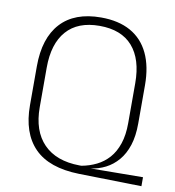

<svg xmlns="http://www.w3.org/2000/svg" viewBox="-76 -717 731 801"><g transform="rotate(10 289.0 -317.0)"><path d="M576 15 310.5 9.5Q183 6.5 121.2 -56.5Q59.5 -119.5 59.5 -237V-402Q59.5 -521.5 118 -585.2Q176.5 -649 288.5 -649Q363 -649 414 -620.5Q465 -592 491.2 -536.8Q517.5 -481.5 517.5 -402V-240.5Q517.5 -187 504.8 -147.8Q492 -108.5 469.2 -82Q446.5 -55.5 417 -40.5Q387.5 -25.5 353.5 -21H347L576 -23ZM306 -25.5H314.5Q348 -31.5 377.5 -46Q407 -60.5 429 -85.2Q451 -110 463.5 -147Q476 -184 476 -235V-403.5Q476 -505 428.5 -559.2Q381 -613.5 288.5 -613.5Q196.5 -613.5 148.8 -559.2Q101 -505 101 -403.5V-236Q101 -135.5 154.2 -81Q207.5 -26.5 306 -25.5Z"/></g></svg>

Font: Anek Tamil Medium ExtraLight
Style: Regular
Weight: 250
Version: Version 1.003